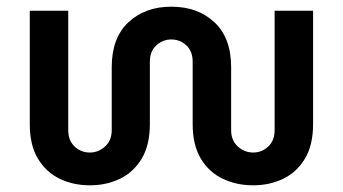

<svg xmlns="http://www.w3.org/2000/svg" viewBox="-20 -542 1025 574"><path d="M249 12Q199 12 158.5 -7.5Q118 -27 93.5 -67.5Q69 -108 69 -171V-510H184V-153Q184 -122 203 -104Q222 -86 249 -86Q274 -86 294 -104Q314 -122 314 -153V-341Q314 -429 364 -475.5Q414 -522 492 -522Q571 -522 621 -475.5Q671 -429 671 -341V-153Q671 -122 691 -104Q711 -86 737 -86Q763 -86 782 -104Q801 -122 801 -153V-510H916V-171Q916 -108 891.5 -67.5Q867 -27 826.5 -7.5Q786 12 737 12Q687 12 646 -7.5Q605 -27 580.5 -67.5Q556 -108 556 -171V-357Q556 -389 537 -406.5Q518 -424 492 -424Q467 -424 447.5 -406.5Q428 -389 428 -357V-171Q428 -108 403.5 -67.5Q379 -27 338.5 -7.5Q298 12 249 12Z"/></svg>

Font: MuseoModerno Medium
Style: Regular
Weight: 500
Designer: Pablo Cosgaya, Héctor Gatti, Marcela Romero, and the Authors of The MuseoModerno Project.
Foundry: Omnibus-Type Team
Version: Version 1.001